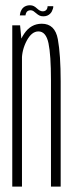

<svg xmlns="http://www.w3.org/2000/svg" viewBox="-20 -692 271 712"><path d="M25.5 0H61.5V-524.5L54.5 -598H25.5ZM169 0H205V-390Q205 -489 194.5 -546.5Q184 -604 135 -604Q94.5 -604 69.8 -567.2Q45 -530.5 45 -486L61 -469Q61 -507 79.2 -541.2Q97.5 -575.5 122.5 -575.5Q150.5 -575.5 159.8 -531.8Q169 -488 169 -394.5ZM140.5 -631.5Q149 -631.5 155 -634Q161 -636.5 165.2 -640.5Q169.5 -644.5 172 -649.2Q174.5 -654 176.2 -659.5Q178 -665 177.5 -669H156.5Q156.5 -665 154.8 -660.2Q153 -655.5 148.8 -652.8Q144.5 -650 139 -650Q132.5 -650 127 -653.2Q121.5 -656.5 116.5 -661.2Q111.5 -666 105.5 -669.2Q99.5 -672.5 91 -672.5Q83.5 -672.5 77.2 -670.2Q71 -668 66.8 -664.2Q62.5 -660.5 59.8 -655.5Q57 -650.5 55.5 -645.5Q54 -640.5 53.5 -635H74.5Q75 -639.5 77 -644.2Q79 -649 83.2 -651.5Q87.5 -654 93.5 -654Q99 -654 104 -650.8Q109 -647.5 114.2 -642.8Q119.5 -638 125.5 -634.8Q131.5 -631.5 140.5 -631.5Z"/></svg>

Font: Anybody ExtraCondensed ExtraLight
Style: Regular
Weight: 250
Width: 2
Version: Version 1.113;gftools[0.9.25]